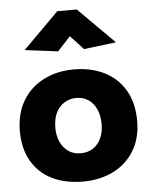

<svg xmlns="http://www.w3.org/2000/svg" viewBox="-55 -815 688 872"><g transform="rotate(-5 289.5 -379.5)"><path d="M288 11Q209 11 149 -18Q89 -47 55.5 -104.5Q22 -162 22 -243Q23 -324 57.5 -381Q92 -438 152.5 -469Q213 -500 290 -500Q369 -500 429 -470Q489 -440 523 -382.5Q557 -325 557 -242Q557 -163 522 -106Q487 -49 426.5 -19Q366 11 288 11ZM289 -118Q322 -118 345.5 -133.5Q369 -149 382 -177Q395 -205 395 -242Q395 -279 382.5 -308Q370 -337 346.5 -353.5Q323 -370 291 -370Q259 -370 234.5 -354Q210 -338 197 -310Q184 -282 184 -243Q184 -207 197 -178.5Q210 -150 233.5 -134Q257 -118 289 -118ZM286 -652 345 -588 492 -606 328 -770H239L76 -607L227 -588Z"/></g></svg>

Font: Catamaran Thin ExtraBold
Style: Regular
Weight: 800
Version: Version 2.000